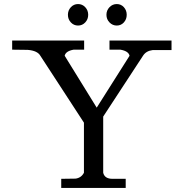

<svg xmlns="http://www.w3.org/2000/svg" viewBox="-20 -927 906 947"><path d="M329.5 -816.5Q315 -832 315 -854Q315 -876 329.5 -891.5Q344 -907 365 -907Q386 -907 400.5 -891.5Q415 -876 415 -854Q415 -832 400.5 -816.5Q386 -801 365 -801Q344 -801 329.5 -816.5ZM520 -816.5Q505 -832 505 -854Q505 -876 520 -891.5Q535 -907 556 -907Q577 -907 591 -891.5Q605 -876 605 -854Q605 -832 591 -816.5Q577 -801 556 -801Q535 -801 520 -816.5ZM489 -75Q496 -45 535 -45H600V0H282V-45L353 -46Q381 -50 394 -75V-322L179 -652Q165 -677 117 -681L40 -682V-727H395V-682H343Q304 -675 299 -652L457 -396L619 -652Q614 -675 574 -682H520V-727H826V-680H733Q701 -676 686 -653L489 -352Z"/></svg>

Font: Sawarabi Mincho
Style: Regular
Weight: 400
Version: Version 1.00